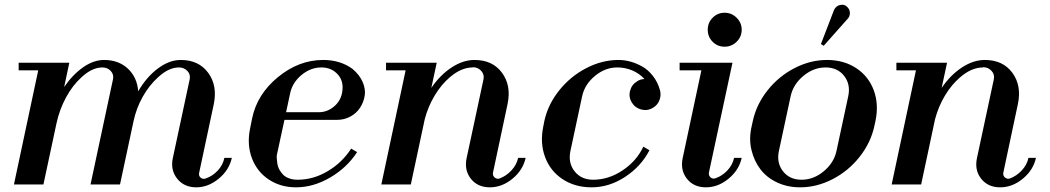

<svg xmlns="http://www.w3.org/2000/svg" viewBox="-20 -782 4453 814"><path d="M363.8 0Q434.1 -326.7 459 -445.8Q463.4 -466.3 449.5 -481.2Q435.5 -496.1 414.1 -496.1Q370.1 -496.1 325.2 -454.1Q288.1 -420.9 260 -369.1Q231.9 -317.4 219.2 -257.8L164.1 0H39.1L142.1 -483.9H59.1V-516.1H273.9L252 -413.1Q288.1 -465.8 332.5 -496.8Q377 -527.8 420.9 -527.8Q482.9 -527.8 522.2 -491Q561.5 -454.1 565.9 -395Q601.6 -456.1 649.7 -491.9Q697.8 -527.8 746.1 -527.8Q822.8 -527.8 862.8 -473.1Q902.8 -418.5 886.2 -339.8L824.2 -48.8Q821.8 -36.6 830.3 -29.1Q838.9 -21.5 851.1 -24.9Q880.9 -35.2 903.1 -58.8Q925.3 -82.5 931.2 -112.8H962.9Q951.7 -61 907.2 -24.4Q862.8 12.2 812 12.2Q760.3 12.2 731 -24.7Q701.7 -61.5 712.9 -112.8Q759.3 -326.7 784.2 -445.8Q788.6 -466.3 774.4 -481.2Q760.3 -496.1 738.8 -496.1Q694.8 -496.1 649.9 -454.1Q613.3 -421.4 585.4 -372.3Q557.6 -323.2 545.9 -267.1L488.8 0Z M1234.9 12.2Q1169.9 12.2 1120.1 -20.5Q1070.3 -53.2 1048.3 -110.6Q1026.4 -168 1040 -235.8L1048.8 -279.8Q1069.8 -382.3 1158.4 -455.1Q1247.1 -527.8 1350.1 -527.8Q1422.4 -527.8 1474.1 -490.2Q1504.4 -464.8 1517.6 -434.1Q1530.8 -403.3 1526.1 -375.7Q1521.5 -348.1 1506.3 -325Q1491.2 -301.8 1465.3 -287.8Q1439.5 -273.9 1409.7 -273.9H1186L1154.8 -129.9Q1152.3 -122.6 1153.3 -111.6Q1154.3 -100.6 1155.8 -88.4Q1157.2 -76.2 1163.8 -64Q1170.4 -51.8 1179.7 -42Q1189 -32.2 1205.1 -26.1Q1221.2 -20 1241.7 -20Q1308.6 -20 1369.6 -56.4Q1430.7 -92.8 1468.8 -151.9L1494.1 -137.2Q1450.7 -70.8 1379.6 -29.3Q1308.6 12.2 1234.9 12.2ZM1192.9 -306.2H1331.1Q1366.2 -306.2 1394.3 -328.9Q1422.4 -351.6 1429.7 -386.2Q1439.9 -434.6 1413.1 -465.3Q1386.2 -496.1 1342.8 -496.1Q1296.9 -496.1 1258.3 -464.1Q1219.7 -432.1 1210 -386.2Z M1958.5 -112.8Q1969.2 -162.1 1995.4 -284.7Q2021.5 -407.2 2029.8 -445.8Q2034.2 -466.3 2020 -481.7Q2005.9 -497.1 1984.4 -497.1V-496.1Q1935.1 -496.1 1886.7 -454.1Q1850.6 -423.3 1822.8 -377Q1794.9 -330.6 1780.8 -276.9L1721.7 0H1596.7L1699.7 -483.9H1616.7V-516.1H1831.5L1808.6 -409.2Q1845.7 -463.9 1894.3 -495.8Q1942.9 -527.8 1991.7 -527.8Q2068.4 -527.8 2108.4 -473.4Q2148.4 -418.9 2131.8 -340.8L2069.8 -48.8Q2068.4 -36.6 2077.4 -29.3Q2086.4 -22 2096.7 -24.9Q2125.5 -35.2 2147.9 -59.1Q2170.4 -83 2176.8 -112.8H2208.5Q2197.3 -61 2152.8 -24.4Q2108.4 12.2 2056.6 12.2Q2004.9 12.2 1976.1 -24.4Q1947.3 -61 1958.5 -112.8Z M2488.3 12.2Q2417.5 12.2 2365 -22.5Q2312.5 -57.1 2290.5 -117.2Q2268.6 -177.2 2283.7 -248Q2284.2 -250.5 2285.6 -257.3Q2287.1 -264.2 2287.6 -268.1Q2302.7 -338.4 2350.3 -398.2Q2397.9 -458 2465.1 -492.9Q2532.2 -527.8 2602.5 -527.8Q2626.5 -527.8 2651.4 -521.2Q2676.3 -514.6 2701.7 -500.7Q2727.1 -486.8 2747.8 -460.4Q2768.6 -434.1 2778.3 -398.9Q2783.7 -377.4 2775.6 -356.9Q2767.6 -336.4 2748.5 -325.2Q2725.6 -311 2699.2 -317.6Q2672.9 -324.2 2658.7 -347.2Q2644.5 -370.1 2651.1 -396.5Q2657.7 -422.9 2680.7 -437Q2694.8 -446.8 2712.4 -446.8Q2691.4 -470.2 2661.1 -483.2Q2630.9 -496.1 2596.7 -496.1Q2545.9 -496.1 2502.2 -460Q2458.5 -423.8 2447.8 -373L2398.4 -142.1Q2387.7 -91.3 2416 -55.7Q2444.3 -20 2494.6 -20Q2560.1 -20 2619.4 -59.6Q2678.7 -99.1 2707.5 -160.2L2733.4 -145Q2697.8 -76.2 2630.1 -32Q2562.5 12.2 2488.3 12.2Z M2874.5 -112.8 2953.6 -483.9H2861.3V-516.1H3085.4L2985.4 -49.8Q2983.9 -37.6 2992.4 -30Q3001 -22.5 3012.7 -25.9Q3042 -36.1 3064 -59.6Q3085.9 -83 3092.3 -112.8H3124.5Q3113.3 -61 3068.8 -24.4Q3024.4 12.2 2972.7 12.2Q2920.9 12.2 2892.1 -24.4Q2863.3 -61 2874.5 -112.8ZM2980.5 -655.8Q2980.5 -686 3001.5 -707Q3022.5 -728 3052.2 -728Q3081.5 -728 3103 -706.8Q3124.5 -685.5 3124.5 -655.8Q3124.5 -626 3103 -605Q3081.5 -584 3052.2 -584Q3022 -584 3001.2 -605Q2980.5 -626 2980.5 -655.8Z M3372.1 12.2Q3318.8 12.2 3274.9 -8.3Q3231 -28.8 3204.1 -64Q3177.2 -99.1 3165.8 -146.5Q3154.3 -193.8 3167 -248L3171.4 -268.1Q3186.5 -338.9 3233.9 -398.7Q3281.2 -458.5 3348.4 -493.2Q3415.5 -527.8 3486.3 -527.8Q3557.1 -527.8 3609.9 -493.2Q3662.6 -458.5 3684.6 -398.7Q3706.5 -338.9 3691.4 -268.1L3687 -248Q3671.9 -177.2 3624.5 -117.2Q3577.1 -57.1 3510 -22.5Q3442.9 12.2 3372.1 12.2ZM3282.2 -142.1Q3271.5 -91.8 3299.6 -55.9Q3327.6 -20 3378.4 -20Q3429.2 -20 3472.4 -55.9Q3515.6 -91.8 3526.4 -142.1L3576.2 -374Q3586.9 -424.3 3558.8 -460.2Q3530.8 -496.1 3480 -496.1Q3429.2 -496.1 3386 -460.2Q3342.8 -424.3 3332 -374ZM3460.4 -595.2 3516.1 -740.2Q3525.4 -758.3 3543 -761.2Q3560.5 -764.2 3570.3 -753.9Q3581.5 -744.6 3583 -730.5Q3584.5 -716.3 3576.2 -705.1L3472.2 -587.9Z M4122.1 -112.8Q4132.8 -162.1 4158.9 -284.7Q4185.1 -407.2 4193.4 -445.8Q4197.8 -466.3 4183.6 -481.7Q4169.4 -497.1 4147.9 -497.1V-496.1Q4098.6 -496.1 4050.3 -454.1Q4014.2 -423.3 3986.3 -377Q3958.5 -330.6 3944.3 -276.9L3885.3 0H3760.3L3863.3 -483.9H3780.3V-516.1H3995.1L3972.2 -409.2Q4009.3 -463.9 4057.9 -495.8Q4106.4 -527.8 4155.3 -527.8Q4231.9 -527.8 4272 -473.4Q4312 -418.9 4295.4 -340.8L4233.4 -48.8Q4231.9 -36.6 4241 -29.3Q4250 -22 4260.3 -24.9Q4289.1 -35.2 4311.5 -59.1Q4334 -83 4340.3 -112.8H4372.1Q4360.8 -61 4316.4 -24.4Q4272 12.2 4220.2 12.2Q4168.5 12.2 4139.6 -24.4Q4110.8 -61 4122.1 -112.8Z"/></svg>

Font: Fin Serif Display
Style: Italic
Weight: 400
Italic angle: -12°
Designer: J. Blake Harris
Version: Version 1.006;FEAKit 1.0